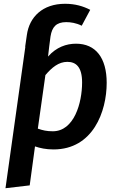

<svg xmlns="http://www.w3.org/2000/svg" viewBox="-20 -775 621 1015"><path d="M382 -544C331 -544 278 -526 234 -476L240 -528L247 -582C255 -633 278 -658 330 -658C353 -658 382 -654 412 -639L457 -723C420 -742 378 -755 324 -755C205 -755 135 -685 122 -590L113 -528H114L9 220L137 205L165 -1C192 8 222 15 263 15C472 15 544 -186 544 -337C544 -469 486 -544 382 -544ZM259 -81C227 -81 206 -86 180 -95L220 -378C254 -418 290 -448 336 -448C381 -448 414 -422 414 -339C414 -231 372 -81 259 -81Z"/></svg>

Font: Fira Sans Medium
Style: Italic
Weight: 500
Italic angle: -8°
Designer: bBox Type GmbH & Carrois Corporate GbR & Edenspiekermann AG
Foundry: bBox Type GmbH & Carrois Corporate GbR & Edenspiekermann AG
Version: Version 4.301;PS 004.301;hotconv 1.0.88;makeotf.lib2.5.64775